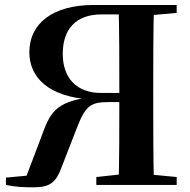

<svg xmlns="http://www.w3.org/2000/svg" viewBox="-20 -761 782 790"><path d="M4.4 0C46.1 8.6 76.8 9.7 119.7 9.7C187.8 9.7 210.9 -13.1 232.2 -69.8L291.8 -223.1C330.4 -323.6 347.7 -341 428.5 -341H542.4V-378.6H394.9C296.7 -378.6 238.2 -438.9 238.2 -539.5C238.2 -639.1 290.5 -701.7 397.5 -701.7H544.1V-740.5H364.6C198.1 -740.5 100.7 -664.8 100.7 -546.3C100.7 -443.1 178.6 -362.2 355.1 -351.5L355.4 -361.7C202 -341.8 185.3 -294.7 147.5 -191.3L82.4 -19.8L148.2 -43.6L4.4 -30.2ZM468 0H613.5C610.5 -112.9 610.5 -229 610.5 -346.1V-393.6C610.5 -510 610.5 -625.4 613.5 -740.5H468C471 -626.9 471 -512.5 471 -370.9V-352.5C471 -231.2 471 -115.1 468 0ZM376.3 0H707V-32.6L554.6 -47.3H511.4L376.3 -32.6ZM539.5 -694.2H554.6L707 -707.9V-740.5H539.5Z"/></svg>

Font: Source Han Serif TW VF
Style: Regular
Weight: 250
Designer: Ryoko NISHIZUKA 西塚涼子 (kana & ideographs); Frank Grießhammer (Latin, Greek & Cyrillic); Wenlong ZHANG 张文龙 (bopomofo); San
Foundry: Adobe
Version: Version 2.002;hotconv 1.1.0;makeotfexe 2.6.0